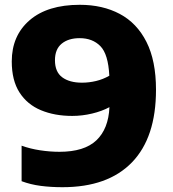

<svg xmlns="http://www.w3.org/2000/svg" viewBox="-20 -770 722 800"><path d="M312.5 -750Q407.5 -750 479 -712Q550.5 -674 590.2 -595.5Q630 -517 630 -396Q630 -197 529.8 -93.5Q429.5 10 240.5 10Q192 10 149.8 4.5Q107.5 -1 70 -15V-163Q106 -150 147 -143.8Q188 -137.5 228 -137.5Q331 -137.5 381.5 -185.2Q432 -233 436 -323.5Q404.5 -306.5 363.5 -296.8Q322.5 -287 281 -287Q207.5 -287 150.5 -310.8Q93.5 -334.5 61.2 -384.8Q29 -435 29 -514Q29 -621.5 103.5 -685.8Q178 -750 312.5 -750ZM321.5 -425.5Q351 -425.5 380.2 -432.5Q409.5 -439.5 435.5 -454.5Q431 -544.5 398.2 -577.8Q365.5 -611 312 -611Q265 -611 237 -588Q209 -565 209 -519Q209 -470.5 239.2 -448Q269.5 -425.5 321.5 -425.5Z"/></svg>

Font: Encode Sans SmExp XBd
Style: Regular
Weight: 800
Width: 6
Designer: Multiple Designers
Foundry: Impallari Type
Version: Version 3.002; ttfautohint (v1.8.3) -l 8 -r 50 -G 200 -x 14 